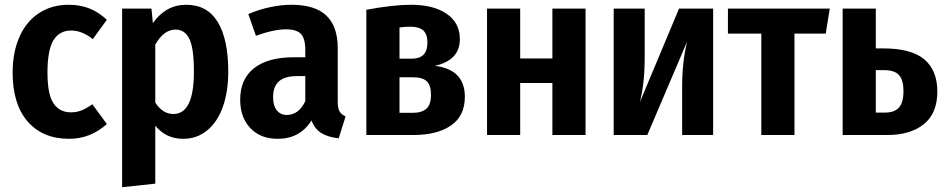

<svg xmlns="http://www.w3.org/2000/svg" viewBox="-20 -566 3965 805"><path d="M428 -483 369 -402Q324 -438 278 -438Q229 -438 204 -397Q179 -356 179 -262Q179 -170 204.5 -132.5Q230 -95 277 -95Q301 -95 321.5 -103Q342 -111 367 -129L428 -46Q359 16 270 16Q159 16 96 -56.5Q33 -129 33 -261Q33 -347 61.5 -411.5Q90 -476 143.5 -511Q197 -546 268 -546Q316 -546 355 -530.5Q394 -515 428 -483Z M937 -266Q937 -182 914.5 -118.5Q892 -55 849 -19.5Q806 16 748 16Q676 16 631 -39V204L492 219V-530H615L621 -469Q675 -546 761 -546Q849 -546 893 -473.5Q937 -401 937 -266ZM793 -265Q793 -364 774 -403Q755 -442 716 -442Q667 -442 631 -379V-136Q662 -88 707 -88Q793 -88 793 -265Z M1429 -78 1400 14Q1355 9 1327.5 -8Q1300 -25 1286 -61Q1238 16 1144 16Q1072 16 1029.5 -29Q987 -74 987 -148Q987 -234 1045 -280Q1103 -326 1213 -326H1260V-356Q1260 -405 1241.5 -424Q1223 -443 1179 -443Q1128 -443 1053 -416L1021 -507Q1065 -526 1112.5 -536Q1160 -546 1202 -546Q1301 -546 1348.5 -500.5Q1396 -455 1396 -364V-140Q1396 -112 1403.5 -99Q1411 -86 1429 -78ZM1260 -142V-247H1226Q1174 -247 1149.5 -225Q1125 -203 1125 -159Q1125 -123 1140.5 -103.5Q1156 -84 1183 -84Q1208 -84 1227.5 -99Q1247 -114 1260 -142Z M1929 -160Q1929 -80 1871 -40Q1813 0 1714 0H1516V-525Q1628 -546 1703 -546Q1798 -546 1853 -508Q1908 -470 1908 -402Q1908 -313 1803 -290Q1929 -275 1929 -160ZM1655 -451V-320H1707Q1772 -320 1772 -387Q1772 -423 1754.5 -438.5Q1737 -454 1701 -454Q1679 -454 1655 -451ZM1787 -169Q1787 -209 1769 -225.5Q1751 -242 1712 -242H1655V-93H1711Q1748 -93 1767.5 -110Q1787 -127 1787 -169Z M2296 -218H2161V0H2022V-530H2161V-321H2296V-530H2435V0H2296Z M2970 0H2840V-204Q2840 -306 2861 -392L2694 0H2553V-530H2683V-325Q2683 -218 2663 -138L2827 -530H2970Z M3442 -425H3311V0H3172V-425H3032V-530H3459Z M3910 -182Q3910 -91 3853.5 -45.5Q3797 0 3701 0H3513V-530H3652V-363H3684Q3801 -363 3855.5 -317Q3910 -271 3910 -182ZM3768 -184Q3768 -230 3749.5 -251Q3731 -272 3686 -272H3652V-94H3691Q3730 -94 3749 -115Q3768 -136 3768 -184Z"/></svg>

Font: Fira Sans Condensed SemiBold
Style: Regular
Weight: 600
Width: 3
Designer: bBox Type GmbH & Carrois Corporate GbR & Edenspiekermann AG
Foundry: bBox Type GmbH & Carrois Corporate GbR & Edenspiekermann AG
Version: Version 4.301